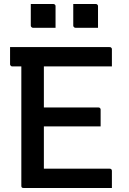

<svg xmlns="http://www.w3.org/2000/svg" viewBox="-20 -934 640 954"><path d="M30 -700H524Q529 -700 531 -698.5Q533 -697 534.5 -695Q536 -693 536 -689Q536 -665 536 -646.5Q536 -628 536 -604H41Q38 -604 35.5 -605.5Q33 -607 31.5 -609.5Q30 -612 30 -615Q30 -638 30 -657.5Q30 -677 30 -700ZM151 -400H469Q473 -400 475 -398.5Q477 -397 478.5 -395Q480 -393 480 -389Q480 -373 480 -359.5Q480 -346 480 -333Q480 -320 480 -306H151ZM97 0Q94 0 92 -0.5Q90 -1 88.5 -2.5Q87 -4 86.5 -6Q86 -8 86 -11Q86 -52 86 -109Q86 -166 86 -233Q86 -300 86 -371.5Q86 -443 86 -514Q86 -585 86 -648H204L198 -630Q198 -610 198 -586.5Q198 -563 198 -540Q198 -489 198 -433.5Q198 -378 198 -321Q198 -264 198 -207Q198 -150 198 -96H524Q530 -96 533 -93Q536 -90 536 -85Q536 -63 536 -42.5Q536 -22 536 0ZM133 -914Q161 -914 189 -914Q217 -914 245 -914Q249 -914 251 -912.5Q253 -911 254.5 -909Q256 -907 256 -903V-796Q228 -796 200 -796Q172 -796 144 -796Q141 -796 138.5 -797.5Q136 -799 134.5 -801.5Q133 -804 133 -807ZM344 -914Q372 -914 400 -914Q428 -914 456 -914Q460 -914 462 -912.5Q464 -911 465.5 -909Q467 -907 467 -903V-796Q439 -796 411 -796Q383 -796 355 -796Q352 -796 349.5 -797.5Q347 -799 345.5 -801.5Q344 -804 344 -807Z"/></svg>

Font: Recursive Monospace Medium
Style: Regular
Weight: 500
Version: Version 1.047